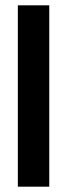

<svg xmlns="http://www.w3.org/2000/svg" viewBox="-20 -701 256 721"><path d="M47 -681H165V0H47Z"/></svg>

Font: Do Hyeon
Style: Regular
Weight: 400
Version: Version 1.001